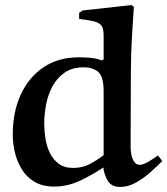

<svg xmlns="http://www.w3.org/2000/svg" viewBox="-20 -719 654 750"><path d="M303.2 -678.2 494.1 -699.2 502.9 -692.9Q500 -649.9 498 -617.4Q496.1 -585 494.6 -557.9Q493.2 -530.8 492.2 -502Q491.2 -473.1 491.2 -436L490.2 -143.1Q490.2 -130.9 493.2 -115Q496.1 -99.1 504.2 -87.2Q512.2 -75.2 525.9 -75.2Q540 -75.2 562 -88.6Q584 -102.1 597.2 -111.8L613.8 -89.8Q591.8 -67.9 565.4 -44.4Q539.1 -21 509.5 -4.9Q480 11.2 449.2 11.2Q415 11.2 400.6 -13.4Q386.2 -38.1 383.8 -64.9Q342.8 -37.1 293.5 -13.7Q244.1 9.8 191.9 9.8Q146 9.8 114.5 -9Q83 -27.8 64.5 -58.8Q45.9 -89.8 37.8 -125Q29.8 -160.2 29.8 -192.9Q29.8 -281.7 61.3 -349.9Q92.8 -418 150.4 -456.5Q208 -495.1 287.1 -495.1Q310.1 -495.1 333 -493.2Q356 -491.2 377.9 -482.9L384.8 -487.8V-581.1Q384.8 -608.9 375 -620.4Q365.2 -631.8 343.5 -636.5Q321.8 -641.1 289.1 -645V-668.9ZM384.8 -112.8V-361.8Q384.8 -420.9 363.3 -438.5Q341.8 -456.1 307.1 -456.1Q262.2 -456.1 232.2 -435.1Q202.1 -414.1 184.6 -381.1Q167 -348.1 159.9 -309.6Q152.8 -271 152.8 -235.8Q152.8 -208 157.5 -178Q162.1 -147.9 174.6 -122.1Q187 -96.2 209 -79.6Q231 -63 266.1 -63Q302.2 -63 331.1 -78.4Q359.9 -93.8 384.8 -112.8Z"/></svg>

Font: Aref Ruqaa
Style: Bold
Weight: 700
Designer: Abdullah Aref
Version: Version 1.002